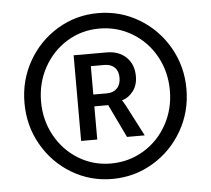

<svg xmlns="http://www.w3.org/2000/svg" viewBox="-52 -774 925 842"><g transform="rotate(-5 410.5 -353.0)"><path d="M409 -718Q507 -718 589 -669Q671 -620 719 -536.5Q767 -453 767 -353Q767 -253 719 -169.5Q671 -86 589 -37Q507 12 409 12Q312 12 230.5 -37Q149 -86 101.5 -169.5Q54 -253 54 -353Q54 -453 101.5 -536.5Q149 -620 230.5 -669Q312 -718 409 -718ZM409 -56Q488 -56 553.5 -95.5Q619 -135 656.5 -203Q694 -271 694 -353Q694 -435 656.5 -503Q619 -571 553.5 -610.5Q488 -650 409 -650Q331 -650 266.5 -610.5Q202 -571 164.5 -503Q127 -435 127 -353Q127 -271 164.5 -203Q202 -135 266.5 -95.5Q331 -56 409 -56ZM432 -543Q486 -543 518.5 -511.5Q551 -480 551 -428Q551 -388 530 -361.5Q509 -335 482 -328V-326Q483 -325 486 -320.5Q489 -316 495 -305L567 -166H489L419 -312H358V-166H287V-543ZM479 -428Q479 -457 462.5 -473Q446 -489 418 -489H358V-364H418Q446 -364 462.5 -381Q479 -398 479 -428Z"/></g></svg>

Font: Museo Sans Medium
Style: Regular
Weight: 500
Designer: Jos Buivenga
Foundry: Jos Buivenga & Rosetta Type Foundry (extension, remastering)
Version: Version 3.600;PS 1.000;hotconv 1.0.88;makeotf.lib2.5.647800;